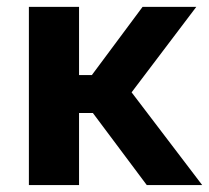

<svg xmlns="http://www.w3.org/2000/svg" viewBox="-20 -535 604 555"><path d="M63.5 0V-515.1H208.5V-318.1H245.6L392.1 -515.1H547.4L360.4 -268.1L564.5 0H404.3L248.5 -208.3H208.5V0Z"/></svg>

Font: RobotoFlex
Style: Regular
Weight: 400
Designer: Berlow after Robertson
Foundry: Google
Version: Version 2.136